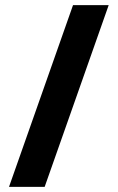

<svg xmlns="http://www.w3.org/2000/svg" viewBox="-20 -710 457 745"><path d="M15 15 263.3 -690H401.7L153.3 15Z"/></svg>

Font: Funnel Sans Light ExtraBold
Style: Regular
Weight: 800
Version: Version 1.000